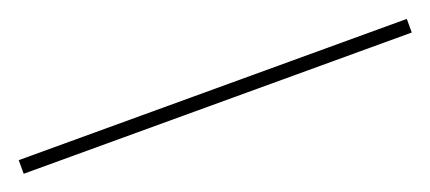

<svg xmlns="http://www.w3.org/2000/svg" viewBox="-17 17 594 265"><g transform="rotate(-20 280.0 150.0)"><path d="M-4.9 140H565.1V160H-4.9Z"/></g></svg>

Font: Bodoni* 11
Style: Italic
Weight: 400
Italic angle: -13°
Version: Version 1.002